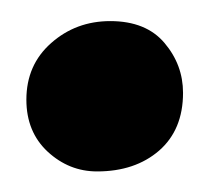

<svg xmlns="http://www.w3.org/2000/svg" viewBox="-20 -437 198 182"><path d="M72 -274.5Q45.5 -274.5 25.2 -293.2Q5 -312 5 -342.5Q5 -375.5 28.5 -396.2Q52 -417 84.5 -417Q118.5 -417 136 -396.2Q153.5 -375.5 153.5 -349Q153.5 -314 130.8 -294.2Q108 -274.5 72 -274.5Z"/></svg>

Font: Merriweather 144pt
Style: Bold
Weight: 700
Version: Version 2.100